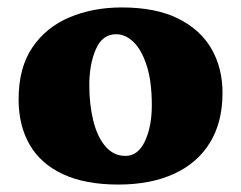

<svg xmlns="http://www.w3.org/2000/svg" viewBox="-20 -487 648 516"><path d="M298 9Q209 9 149 -19Q89 -47 59.5 -98.5Q30 -150 30 -220Q30 -305 67 -359.5Q104 -414 167 -440.5Q230 -467 307 -467Q399 -467 459 -437Q519 -407 548.5 -355.5Q578 -304 578 -237Q578 -159 544.5 -104Q511 -49 448 -20Q385 9 298 9ZM317 -68Q351 -68 369.5 -107.5Q388 -147 388 -204Q388 -269 374 -311.5Q360 -354 338.5 -374.5Q317 -395 292 -395Q255 -395 237.5 -354.5Q220 -314 220 -258Q220 -207 230.5 -163.5Q241 -120 263 -94Q285 -68 317 -68Z"/></svg>

Font: Vollkorn Black
Style: Regular
Weight: 900
Designer: Friedrich Althausen
Foundry: Friedrich Althausen
Version: Version 5.000